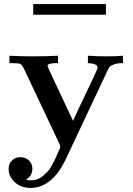

<svg xmlns="http://www.w3.org/2000/svg" viewBox="-20 -717 647 937"><path d="M22 108Q22 81 39 65.5Q56 50 80 50Q104 50 121 66Q138 82 138 107Q138 140 107 160Q119 163 131 163Q148 163 163 157.5Q178 152 190.5 141Q203 130 212.5 120Q222 110 231.5 93Q241 76 245.5 67Q250 58 257.5 41Q265 24 266 21Q274 3 274 1Q274 -6 270 -15L100 -375Q88 -400 80.5 -404.5Q73 -409 35 -409H26V-445Q82 -442 139 -442Q202 -442 263 -445V-409H257Q212 -409 212 -396Q212 -391 243 -326Q290 -226 336 -128H337Q352 -163 383.5 -228Q415 -293 435.5 -337Q456 -381 456 -387Q456 -407 409 -409V-445Q456 -442 501 -442Q541 -442 580 -445V-409Q552 -409 535.5 -402.5Q519 -396 514.5 -390Q510 -384 504 -371L301 60Q234 200 129 200Q81 200 51.5 171.5Q22 143 22 108ZM142 -645V-697H497V-645Z"/></svg>

Font: CMU Serif
Style: Bold
Weight: 700
Version: Version 0.7.0